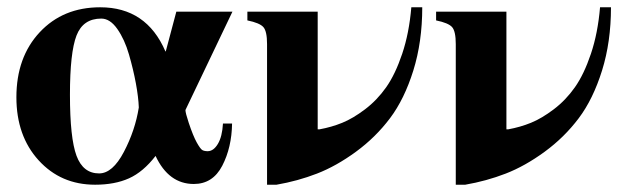

<svg xmlns="http://www.w3.org/2000/svg" viewBox="-20 -493 1720 527"><path d="M592 -154H617Q616 -88 590 -38Q564 12 512 12Q443 12 407 -65Q373 -21 334 -3.5Q295 14 241 14Q147 14 86 -53Q25 -120 25 -226Q25 -336 89 -404.5Q153 -473 255 -473Q382 -473 434 -352H435L464 -461H618L489 -191Q489 -183 498 -156Q510 -120 520 -102Q530 -84 535.5 -81Q541 -78 550 -78Q566 -78 578 -98Q590 -118 592 -154ZM361 -198Q360 -226 353 -264Q346 -302 334 -343.5Q322 -385 302 -413.5Q282 -442 258 -442Q208 -442 190 -395.5Q172 -349 172 -233Q172 -114 190 -65.5Q208 -17 252 -17Q289 -17 320 -76Q351 -135 361 -198Z M1109 -473H1139Q1139 -378 1114.5 -299.5Q1090 -221 1050.5 -168.5Q1011 -116 957 -76.5Q903 -37 850 -16.5Q797 4 739 14H713V-372Q713 -407 703 -418.5Q693 -430 659 -437V-461H852V-138H857Q890 -144 919.5 -156Q949 -168 982 -193Q1015 -218 1040 -253.5Q1065 -289 1084 -345.5Q1103 -402 1109 -473Z M1627 -473H1657Q1657 -378 1632.5 -299.5Q1608 -221 1568.5 -168.5Q1529 -116 1475 -76.5Q1421 -37 1368 -16.5Q1315 4 1257 14H1231V-372Q1231 -407 1221 -418.5Q1211 -430 1177 -437V-461H1370V-138H1375Q1408 -144 1437.5 -156Q1467 -168 1500 -193Q1533 -218 1558 -253.5Q1583 -289 1602 -345.5Q1621 -402 1627 -473Z"/></svg>

Font: STIX MathJax Main
Style: Bold
Weight: 700
Designer: MicroPress Inc., with final additions and corrections provided by Coen Hoffman, Elsevier (retired)
Version: Version 1.1.1